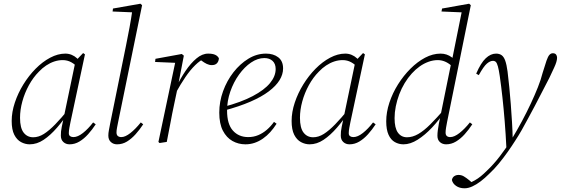

<svg xmlns="http://www.w3.org/2000/svg" viewBox="-20 -765 3023 1035"><path d="M140 13Q116 13 93.5 1Q71 -11 57 -38.5Q43 -66 43 -113Q43 -161 60 -212Q77 -263 106 -310Q135 -357 172 -394.5Q209 -432 250.5 -454Q292 -476 332 -476Q350 -476 366 -469.5Q382 -463 395 -451Q408 -439 417 -422L401 -399Q385 -418 364 -429.5Q343 -441 318 -441Q295 -441 272.5 -433.5Q250 -426 229 -412Q208 -398 190 -379Q159 -348 136 -306Q113 -264 100.5 -218.5Q88 -173 88 -130Q88 -75 107.5 -50Q127 -25 159 -25Q188 -25 216.5 -43Q245 -61 278 -95Q311 -129 350 -177L358 -167H356Q323 -118 287.5 -77Q252 -36 215.5 -11.5Q179 13 140 13ZM355 13Q335 13 321.5 0.5Q308 -12 308 -34Q308 -46 309 -56.5Q310 -67 313 -81.5Q316 -96 321 -119L322 -124L387 -435L390 -439L428 -479L438 -472L360 -107Q357 -92 354 -76Q351 -60 351 -47Q351 -36 358 -31Q365 -26 376 -26Q399 -26 427 -48Q455 -70 482 -105L496 -95Q477 -66 455 -41.5Q433 -17 408 -2Q383 13 355 13Z M611 13Q591 13 577.5 0.5Q564 -12 564 -34Q564 -48 567 -63Q570 -78 574 -100L659 -518Q669 -567 678 -615.5Q687 -664 694 -713L706 -698L587 -703L589 -719L737 -745L746 -737L617 -108Q614 -93 611 -77.5Q608 -62 608 -51Q608 -38 615 -32Q622 -26 634 -26Q655 -26 682.5 -47.5Q710 -69 739 -105L752 -95Q733 -66 711 -41.5Q689 -17 664.5 -2Q640 13 611 13Z M928 -265 921 -293H929Q952 -341 980 -382.5Q1008 -424 1039 -450Q1070 -476 1102 -476Q1125 -476 1139 -470Q1153 -464 1160 -451Q1159 -434 1149.5 -424Q1140 -414 1122 -414Q1108 -414 1094.5 -420.5Q1081 -427 1065 -439L1052 -450L1086 -457V-452Q1059 -440 1032 -413.5Q1005 -387 979.5 -349.5Q954 -312 928 -265ZM834 0 926 -435 934 -426 816 -431 818 -448 960 -474 971 -465 940 -304 938 -294 919 -204Q908 -153 899 -103.5Q890 -54 879 0L840 6Z M1303 13Q1265 13 1233 -5Q1201 -23 1181.5 -60.5Q1162 -98 1162 -158Q1162 -217 1182.5 -273.5Q1203 -330 1238.5 -375.5Q1274 -421 1319 -448.5Q1364 -476 1414 -476Q1454 -476 1480 -456Q1506 -436 1506 -396Q1506 -364 1487 -333Q1468 -302 1429 -272.5Q1390 -243 1330 -217Q1270 -191 1188 -169L1186 -189Q1280 -214 1342.5 -247Q1405 -280 1435.5 -317Q1466 -354 1466 -393Q1466 -421 1449.5 -436.5Q1433 -452 1405 -452Q1369 -452 1333.5 -428Q1298 -404 1268.5 -363Q1239 -322 1221.5 -271.5Q1204 -221 1204 -169Q1204 -96 1235.5 -61Q1267 -26 1318 -26Q1347 -26 1372 -36.5Q1397 -47 1418.5 -65.5Q1440 -84 1457 -108L1471 -98Q1455 -73 1437 -53Q1419 -33 1397.5 -18Q1376 -3 1352.5 5Q1329 13 1303 13Z M1649 13Q1625 13 1602.5 1Q1580 -11 1566 -38.5Q1552 -66 1552 -113Q1552 -161 1569 -212Q1586 -263 1615 -310Q1644 -357 1681 -394.5Q1718 -432 1759.5 -454Q1801 -476 1841 -476Q1859 -476 1875 -469.5Q1891 -463 1904 -451Q1917 -439 1926 -422L1910 -399Q1894 -418 1873 -429.5Q1852 -441 1827 -441Q1804 -441 1781.5 -433.5Q1759 -426 1738 -412Q1717 -398 1699 -379Q1668 -348 1645 -306Q1622 -264 1609.5 -218.5Q1597 -173 1597 -130Q1597 -75 1616.5 -50Q1636 -25 1668 -25Q1697 -25 1725.5 -43Q1754 -61 1787 -95Q1820 -129 1859 -177L1867 -167H1865Q1832 -118 1796.5 -77Q1761 -36 1724.5 -11.5Q1688 13 1649 13ZM1864 13Q1844 13 1830.5 0.5Q1817 -12 1817 -34Q1817 -46 1818 -56.5Q1819 -67 1822 -81.5Q1825 -96 1830 -119L1831 -124L1896 -435L1899 -439L1937 -479L1947 -472L1869 -107Q1866 -92 1863 -76Q1860 -60 1860 -47Q1860 -36 1867 -31Q1874 -26 1885 -26Q1908 -26 1936 -48Q1964 -70 1991 -105L2005 -95Q1986 -66 1964 -41.5Q1942 -17 1917 -2Q1892 13 1864 13Z M2155 13Q2130 13 2108.5 1Q2087 -11 2074.5 -38.5Q2062 -66 2062 -111Q2062 -160 2079 -211.5Q2096 -263 2125.5 -310Q2155 -357 2192.5 -394.5Q2230 -432 2271.5 -454Q2313 -476 2355 -476Q2372 -476 2387 -471Q2402 -466 2415.5 -456Q2429 -446 2441 -430L2423 -401Q2406 -420 2384.5 -430.5Q2363 -441 2340 -441Q2315 -441 2290 -432Q2265 -423 2242.5 -407Q2220 -391 2200 -369Q2179 -346 2161.5 -317Q2144 -288 2132 -256Q2120 -224 2113.5 -191.5Q2107 -159 2107 -128Q2107 -75 2125 -50Q2143 -25 2174 -25Q2204 -25 2234.5 -42.5Q2265 -60 2299.5 -94.5Q2334 -129 2375 -176L2385 -167H2380Q2347 -118 2309 -77.5Q2271 -37 2231.5 -12Q2192 13 2155 13ZM2385 13Q2365 13 2351.5 1Q2338 -11 2338 -33Q2338 -47 2340 -62Q2342 -77 2346 -100L2350 -119L2413 -429L2417 -443L2471 -711L2479 -698L2360 -703L2363 -719L2509 -745L2518 -737L2390 -107Q2387 -92 2384.5 -76.5Q2382 -61 2382 -50Q2382 -38 2388.5 -32Q2395 -26 2407 -26Q2429 -26 2457 -48Q2485 -70 2513 -105L2526 -95Q2507 -66 2485 -41.5Q2463 -17 2438 -2Q2413 13 2385 13Z M2484 250Q2457 250 2438.5 237Q2420 224 2416 205Q2419 191 2429 184.5Q2439 178 2452 178Q2467 178 2480 185.5Q2493 193 2510 207L2530 224V229H2505V225Q2522 217 2539 207.5Q2556 198 2572 185Q2588 172 2604 156Q2641 121 2674 78Q2707 35 2736 -11Q2767 -62 2793.5 -111.5Q2820 -161 2841.5 -207Q2863 -253 2879.5 -294.5Q2896 -336 2905 -372Q2918 -415 2926 -438Q2934 -461 2942 -469.5Q2950 -478 2960 -478Q2972 -478 2977.5 -471Q2983 -464 2983 -454Q2983 -444 2979 -430.5Q2975 -417 2967 -400Q2955 -373 2941.5 -345.5Q2928 -318 2905 -275Q2883 -231 2863.5 -195Q2844 -159 2827 -127Q2810 -95 2793 -65Q2776 -35 2757 -6Q2738 24 2716 55Q2694 86 2669.5 116Q2645 146 2616 173Q2594 195 2571 212.5Q2548 230 2526 240Q2504 250 2484 250ZM2710 36Q2706 -45 2700.5 -112.5Q2695 -180 2688.5 -239.5Q2682 -299 2674 -355Q2669 -389 2664 -407Q2659 -425 2653 -431Q2647 -437 2637 -437Q2622 -437 2604.5 -422Q2587 -407 2561 -360L2547 -368Q2572 -426 2598.5 -451Q2625 -476 2654 -476Q2672 -476 2684 -467.5Q2696 -459 2703.5 -438Q2711 -417 2716 -380Q2721 -339 2725.5 -294.5Q2730 -250 2733.5 -203Q2737 -156 2740 -107.5Q2743 -59 2744 -8H2751Z"/></svg>

Font: Source Serif 4 36pt Light
Style: Italic
Weight: 300
Italic angle: -12°
Designer: Frank Grießhammer
Foundry: Adobe Systems Incorporated
Version: Version 4.004;hotconv 1.0.116;makeotfexe 2.5.65601